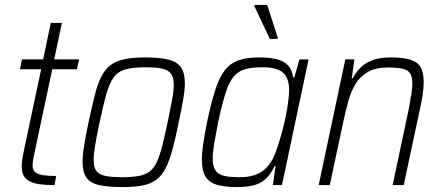

<svg xmlns="http://www.w3.org/2000/svg" viewBox="-20 -751 1786 779"><path d="M201 0Q166 0 141 -3.5Q116 -7 100 -15.5Q84 -24 76 -38.5Q68 -53 68 -77Q68 -84 69 -93Q70 -102 72 -113.5Q74 -125 77 -140L147 -470H61L69 -510H155L186 -658H231L200 -510H301L292 -470H192L120 -131Q118 -121 116 -111Q114 -101 113 -93Q112 -85 112 -80Q112 -62 122 -53Q132 -44 153 -40.5Q174 -37 208 -37Z M477 8Q416 8 380.5 -0.5Q345 -9 330 -31.5Q315 -54 315 -94Q315 -122 321.5 -161.5Q328 -201 339 -254Q353 -319 364.5 -365Q376 -411 391.5 -441Q407 -471 429.5 -487.5Q452 -504 485.5 -511Q519 -518 568 -518Q629 -518 664 -509Q699 -500 714.5 -477.5Q730 -455 730 -414Q730 -386 723 -346.5Q716 -307 705 -254Q692 -189 679.5 -143.5Q667 -98 652 -68.5Q637 -39 614.5 -22Q592 -5 559 1.5Q526 8 477 8ZM475 -32Q515 -32 542.5 -37Q570 -42 587.5 -55.5Q605 -69 616.5 -94Q628 -119 638 -158.5Q648 -198 660 -254Q671 -307 678 -344.5Q685 -382 685 -407Q685 -436 674 -451.5Q663 -467 638 -472.5Q613 -478 570 -478Q520 -478 489.5 -469.5Q459 -461 441.5 -437.5Q424 -414 411.5 -369.5Q399 -325 384 -254Q373 -202 366.5 -164.5Q360 -127 360 -102Q360 -73 370.5 -58Q381 -43 406.5 -37.5Q432 -32 475 -32Z M942 8Q891 8 859.5 -1.5Q828 -11 813.5 -35Q799 -59 799 -101Q799 -129 804.5 -167.5Q810 -206 820 -255Q837 -335 853.5 -386.5Q870 -438 892.5 -466.5Q915 -495 948.5 -506.5Q982 -518 1031 -518Q1071 -518 1100 -511.5Q1129 -505 1147 -487.5Q1165 -470 1169 -437H1174L1195 -510H1232L1124 0H1087L1098 -77H1094Q1077 -41 1055 -22.5Q1033 -4 1004.5 2Q976 8 942 8ZM952 -32Q988 -32 1013 -40.5Q1038 -49 1055.5 -65Q1073 -81 1087 -107Q1096 -125 1105.5 -153.5Q1115 -182 1124 -214.5Q1133 -247 1139.5 -279.5Q1146 -312 1149.5 -340Q1153 -368 1153 -385Q1153 -435 1128 -456.5Q1103 -478 1043 -478Q1001 -478 973.5 -470Q946 -462 927.5 -439.5Q909 -417 895 -373Q881 -329 865 -255Q855 -204 849 -168.5Q843 -133 843 -108Q843 -77 854 -60Q865 -43 889 -37.5Q913 -32 952 -32ZM1075 -593 1012 -726 1013 -731H1064L1107 -598L1106 -593Z M1273 0 1381 -510H1418L1407 -433H1411Q1423 -456 1441 -475Q1459 -494 1489 -506Q1519 -518 1566 -518Q1617 -518 1646 -508.5Q1675 -499 1687 -477.5Q1699 -456 1699 -420Q1699 -401 1696 -375.5Q1693 -350 1686 -319L1618 0H1573L1639 -311Q1645 -344 1649 -369Q1653 -394 1653 -412Q1653 -440 1643.5 -454Q1634 -468 1612 -472.5Q1590 -477 1554 -477Q1504 -477 1472.5 -459Q1441 -441 1422.5 -410.5Q1404 -380 1393.5 -341.5Q1383 -303 1374 -262L1318 0Z"/></svg>

Font: Saira SemiCondensed ExtraLight
Style: Italic
Weight: 250
Width: 4
Italic angle: -12°
Designer: Hector Gatti with collaboration of the Omnibus-Type team
Foundry: Omnibus-Type
Version: Version 1.101